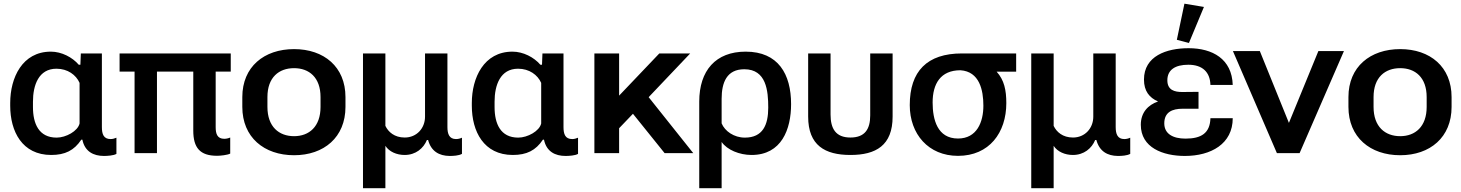

<svg xmlns="http://www.w3.org/2000/svg" viewBox="-20 -828 7900 1038"><path d="M256.8 9.8C331.5 9.8 380.9 -14.6 419.4 -72.8H425.3C438.5 -8.8 485.4 15.1 542 15.1C559.6 15.1 594.2 13.2 609.4 3.9V-83.5C599.1 -79.1 588.9 -76.2 578.1 -76.2C540 -76.2 530.8 -103 530.8 -141.1V-539.1H417L414.6 -478H405.8C371.1 -518.6 313 -548.8 254.9 -548.8C100.1 -548.8 35.2 -407.2 35.2 -271.5V-256.3C35.2 -117.7 99.6 9.8 256.8 9.8ZM286.1 -84C189.5 -84 158.2 -160.2 158.2 -249V-278.3C158.2 -367.7 189 -456.5 285.2 -456.5C345.7 -456.5 391.1 -423.3 410.2 -379.9V-160.6C400.9 -119.1 336.4 -84 286.1 -84Z M626.5 -440.9H707.5V0H828.6V-440.9H1024.9V-122.1C1024.9 -29.3 1061 14.2 1153.3 14.2C1171.4 14.2 1209.5 10.3 1224.6 2.4V-84.5C1214.4 -80.1 1203.1 -77.6 1192.4 -77.6C1154.8 -77.6 1146 -104.5 1146 -140.1V-440.9H1227.5V-539.1H626.5Z M1569.8 11.2C1731.4 11.2 1847.7 -85.9 1847.7 -250V-303.2C1847.7 -466.8 1731.4 -562.5 1569.8 -562.5C1407.7 -562.5 1290 -466.8 1290 -303.2V-250C1290 -85.9 1407.7 11.2 1569.8 11.2ZM1569.8 -91.8C1488.3 -91.8 1425.8 -142.6 1425.8 -250V-303.2C1425.8 -410.2 1488.3 -459.5 1569.8 -459.5C1650.9 -459.5 1712.9 -409.7 1712.9 -303.2V-250C1712.9 -143.1 1650.9 -91.8 1569.8 -91.8Z M1942.4 189.5H2063.5V-39.6C2084 -7.8 2124.5 9.8 2167.5 9.8C2227.5 9.8 2269.5 -25.9 2288.1 -71.3H2294.4C2310.5 -10.3 2354 14.6 2410.6 15.1C2431.2 15.1 2459.5 13.7 2477.5 3.9V-83.5C2466.8 -78.6 2455.6 -76.2 2445.3 -76.2C2408.7 -76.2 2398.9 -104 2398.9 -140.6V-539.1H2277.8V-197.3C2277.8 -134.3 2232.4 -84.5 2168 -84.5C2112.3 -84.5 2079.1 -114.7 2063.5 -147.5V-539.1H1942.4Z M2752.4 9.8C2827.1 9.8 2876.5 -14.6 2915 -72.8H2920.9C2934.1 -8.8 2981 15.1 3037.6 15.1C3055.2 15.1 3089.8 13.2 3105 3.9V-83.5C3094.7 -79.1 3084.5 -76.2 3073.7 -76.2C3035.6 -76.2 3026.4 -103 3026.4 -141.1V-539.1H2912.6L2910.2 -478H2901.4C2866.7 -518.6 2808.6 -548.8 2750.5 -548.8C2595.7 -548.8 2530.8 -407.2 2530.8 -271.5V-256.3C2530.8 -117.7 2595.2 9.8 2752.4 9.8ZM2781.7 -84C2685.1 -84 2653.8 -160.2 2653.8 -249V-278.3C2653.8 -367.7 2684.6 -456.5 2780.8 -456.5C2841.3 -456.5 2886.7 -423.3 2905.8 -379.9V-160.6C2896.5 -119.1 2832 -84 2781.7 -84Z M3711.4 -539.1H3544.4L3327.1 -311V-539.1H3193.4V0H3327.1V-134.8L3401.9 -212.9L3573.2 0H3728L3486.8 -302.7Z M3760.3 189.5H3881.3V-60.5C3911.1 -17.6 3977.5 9.8 4043 9.8C4205.6 9.8 4256.8 -129.4 4256.8 -265.1C4256.8 -427.2 4187.5 -548.8 4011.2 -548.8C3849.1 -548.8 3760.3 -446.3 3760.3 -278.8ZM4006.8 -84C3948.2 -84 3898.4 -119.1 3881.3 -161.1V-293.5C3881.3 -382.3 3909.2 -453.6 4003.9 -453.6C4123 -453.6 4133.3 -337.4 4133.3 -246.1C4133.3 -152.8 4104 -84 4006.8 -84Z M4577.6 9.8C4715.3 9.8 4805.7 -41.5 4805.7 -197.8V-539.1H4684.6V-204.1C4684.6 -129.9 4655.8 -84.5 4577.6 -84.5C4497.6 -84.5 4470.2 -133.3 4470.2 -209V-539.1H4349.1V-197.8C4349.1 -42 4439.9 9.8 4577.6 9.8Z M5159.2 14.6C5328.1 14.6 5420.4 -110.8 5420.4 -270.5C5420.4 -340.3 5409.2 -395 5368.2 -440.4H5473.6V-539.1H5180.2C4992.2 -539.1 4898.4 -442.9 4898.4 -259.8C4898.4 -103 4999.5 14.6 5159.2 14.6ZM5159.2 -79.1C5047.4 -79.1 5022 -182.1 5022 -273.9C5022 -375 5064.9 -448.2 5172.4 -448.2C5275.4 -441.4 5296.4 -340.8 5296.4 -256.8C5296.4 -168.5 5261.7 -79.1 5159.2 -79.1Z M5555.2 189.5H5676.3V-39.6C5696.8 -7.8 5737.3 9.8 5780.3 9.8C5840.3 9.8 5882.3 -25.9 5900.9 -71.3H5907.2C5923.3 -10.3 5966.8 14.6 6023.4 15.1C6043.9 15.1 6072.3 13.7 6090.3 3.9V-83.5C6079.6 -78.6 6068.4 -76.2 6058.1 -76.2C6021.5 -76.2 6011.7 -104 6011.7 -140.6V-539.1H5890.6V-197.3C5890.6 -134.3 5845.2 -84.5 5780.8 -84.5C5725.1 -84.5 5691.9 -114.7 5676.3 -147.5V-539.1H5555.2Z M6385.7 15.1C6526.9 15.1 6644.5 -50.3 6644.5 -189H6523.9C6521.5 -107.9 6474.1 -78.6 6389.2 -78.6C6321.8 -78.6 6274.4 -104 6274.4 -161.1C6274.4 -221.7 6317.4 -240.2 6373.5 -240.2H6459.5V-331.5L6373.5 -330.6C6329.1 -330.1 6291 -341.3 6291 -394C6291 -451.2 6334.5 -478 6404.3 -478C6480.5 -478 6522 -438.5 6523.9 -368.7H6644.5C6640.1 -509.8 6534.7 -567.4 6405.8 -567.4C6286.1 -567.4 6164.6 -524.9 6164.6 -397.9C6164.6 -335.4 6193.8 -299.8 6240.7 -279.3C6186.5 -260.7 6147.5 -219.7 6147.5 -153.3C6147.5 -29.8 6267.1 15.1 6385.7 15.1ZM6407.7 -595.7 6488.8 -790.5 6383.3 -808.1 6342.3 -612.8Z M7005.9 0 7245.6 -551.8H7107.4L6948.2 -163.6L6791 -551.8H6645.5L6883.3 0Z M7549.8 11.2C7711.4 11.2 7827.6 -85.9 7827.6 -250V-303.2C7827.6 -466.8 7711.4 -562.5 7549.8 -562.5C7387.7 -562.5 7270 -466.8 7270 -303.2V-250C7270 -85.9 7387.7 11.2 7549.8 11.2ZM7549.8 -91.8C7468.3 -91.8 7405.8 -142.6 7405.8 -250V-303.2C7405.8 -410.2 7468.3 -459.5 7549.8 -459.5C7630.9 -459.5 7692.9 -409.7 7692.9 -303.2V-250C7692.9 -143.1 7630.9 -91.8 7549.8 -91.8Z"/></svg>

Font: Winston SemiBold
Style: Regular
Weight: 600
Designer: Vernon Adams, Kim Jin-seong, David Berlow, Cristiano Sobral
Foundry: The Winston Project Authors
Version: Version 3.004